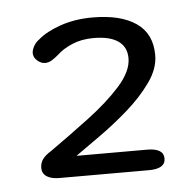

<svg xmlns="http://www.w3.org/2000/svg" viewBox="-35 -657 386 382"><g transform="rotate(-5 158.5 -466.0)"><path d="M280.5 -537Q280.5 -510 261 -482.8Q241.5 -455.5 212.8 -430.5Q184 -405.5 155 -385Q126 -364.5 107 -351H248Q281 -351 281 -330.5Q281 -310 248 -310H69.5Q53 -310 44 -316Q35 -322 35 -333Q35 -343 40.5 -350.5Q46 -358 57.5 -365Q96.5 -392.5 135.5 -421.8Q174.5 -451 200.8 -480.2Q227 -509.5 227 -535.5Q227 -558 210.2 -569.8Q193.5 -581.5 161 -581.5Q137 -581.5 118.2 -573.5Q99.5 -565.5 88 -554.5Q81 -548.5 74.5 -544.5Q68 -540.5 61 -540.5Q53 -540.5 45.5 -547Q38 -553.5 38 -562Q38 -568 42 -575.5Q46 -583 53 -588Q69.5 -602.5 98.5 -612.5Q127.5 -622.5 162.5 -622.5Q218.5 -622.5 249.5 -601.2Q280.5 -580 280.5 -537Z"/></g></svg>

Font: Sono
Style: Regular
Weight: 400
Designer: Tyler Finck
Foundry: Tyler Finck
Version: Version 2.112